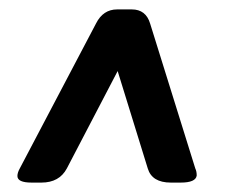

<svg xmlns="http://www.w3.org/2000/svg" viewBox="-20 -706 490 408"><path d="M260 -686Q290 -686 299 -656L395 -348Q398 -342 398 -333Q396 -318 364 -318H343Q303 -318 294 -348L230 -555L122 -348Q106 -318 68 -318H47Q17 -318 17 -332Q17 -339 22 -348L184 -656Q199 -686 229 -686Z"/></svg>

Font: Asap
Style: Bold Italic
Weight: 700
Italic angle: -6°
Designer: Pablo Cosgaya
Foundry: Pablo Cosgaya
Version: Version 1.007;PS 001.007;hotconv 1.0.70;makeotf.lib2.5.58329